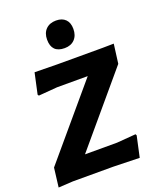

<svg xmlns="http://www.w3.org/2000/svg" viewBox="-160 -974 884 1074"><g transform="rotate(-20 282.5 -436.5)"><path d="M305 -878Q341 -878 361 -858Q381 -838 381 -801Q381 -762 359 -739Q337 -716 299 -716Q222 -716 222 -794Q222 -833 244.5 -855.5Q267 -878 305 -878ZM565 -646 550 -531 202 -119H393L506 -128L510 -120L483 4L327 0H86L0 5L14 -109L366 -525H184L72 -516L67 -523L94 -647L229 -645H498Z"/></g></svg>

Font: Alegreya Sans ExtraBold
Style: Italic
Weight: 800
Italic angle: -7°
Designer: Juan Pablo del Peral
Foundry: Huerta Tipografica
Version: Version 2.007